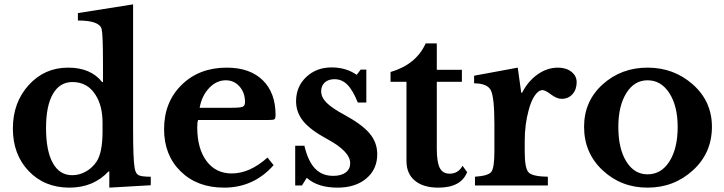

<svg xmlns="http://www.w3.org/2000/svg" viewBox="-20 -850 3320 880"><path d="M481 10V-64H477Q408 10 298 10Q184 10 111.5 -66Q39 -142 39 -261Q39 -380 111.5 -460Q184 -540 292 -540Q396 -540 448 -474H452V-559Q452 -690 446 -716Q437 -756 337 -756V-790L590 -830V-258Q590 -120 597 -81Q601 -55 614.5 -47.5Q628 -40 671 -40V-1ZM450 -248V-287Q450 -365 418 -415Q381 -474 312 -474Q254 -474 222.5 -419.5Q191 -365 191 -263Q191 -159 222 -103Q253 -47 311 -47Q344 -47 374 -64Q404 -81 423 -110Q450 -151 450 -248Z M1206 -128 1234 -93Q1143 10 1007 10Q884 10 808 -64.5Q732 -139 732 -258Q732 -382 812.5 -461Q893 -540 1019 -540Q1125 -540 1184 -482.5Q1243 -425 1243 -323Q1243 -307 1238 -303.5Q1233 -300 1210 -300H888Q884 -291 884 -267Q884 -169 926.5 -112Q969 -55 1042 -55Q1125 -55 1206 -128ZM895 -356H1040Q1081 -356 1092 -360.5Q1103 -365 1103 -382Q1103 -425 1078 -453.5Q1053 -482 1015 -482Q972 -482 938.5 -446.5Q905 -411 895 -356Z M1386 -35 1364 0H1333V-182H1375Q1392 -111 1424 -77.5Q1456 -44 1507 -44Q1544 -44 1564.5 -59.5Q1585 -75 1585 -102Q1585 -156 1479 -213Q1403 -254 1370 -294.5Q1337 -335 1337 -386Q1337 -453 1383.5 -497Q1430 -541 1500 -541Q1566 -541 1615 -507L1633 -531H1659V-380H1620Q1597 -437 1572 -462Q1547 -487 1513 -487Q1485 -487 1468.5 -472Q1452 -457 1452 -432Q1452 -404 1477 -379Q1502 -354 1558 -324Q1639 -280 1674 -238.5Q1709 -197 1709 -143Q1709 -74 1659 -32Q1609 10 1527 10Q1436 10 1386 -35Z M1843 -475H1770V-520Q1887 -554 1931 -651H1982V-530H2097V-475H1982V-168Q1982 -107 1995.5 -80.5Q2009 -54 2041 -54Q2080 -54 2100 -90L2121 -61Q2093 10 1989 10Q1920 10 1881.5 -22Q1843 -54 1843 -112Z M2385 -203V-155Q2385 -78 2403 -59.5Q2421 -41 2491 -40V0H2157V-40Q2218 -44 2232 -62.5Q2246 -81 2246 -157V-279Q2246 -403 2230 -435.5Q2214 -468 2153 -468V-503L2353 -540L2369 -425H2373Q2400 -478 2444 -509Q2488 -540 2537 -540Q2575 -540 2599 -521Q2623 -502 2623 -473Q2623 -440 2604 -418.5Q2585 -397 2554 -397Q2532 -397 2505.5 -417Q2479 -437 2467 -437Q2448 -437 2431 -412Q2414 -387 2403 -345Q2385 -280 2385 -203Z M3243 -269Q3243 -149 3156 -69.5Q3069 10 2948 10Q2827 10 2742 -69.5Q2657 -149 2657 -269Q2657 -386 2742 -463Q2827 -540 2948 -540Q3069 -540 3156 -462.5Q3243 -385 3243 -269ZM2948 -482Q2887 -482 2850.5 -423Q2814 -364 2814 -268Q2814 -169 2850.5 -110Q2887 -51 2948 -51Q3011 -51 3048.5 -110.5Q3086 -170 3086 -268Q3086 -364 3048 -423Q3010 -482 2948 -482Z"/></svg>

Font: Libre Baskerville
Style: Bold
Weight: 700
Designer: Pablo Impallari, Rodrigo Fuenzalida
Foundry: Pablo Impallari, Rodrigo Fuenzalida
Version: Version 1.000